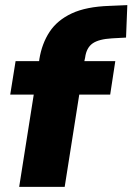

<svg xmlns="http://www.w3.org/2000/svg" viewBox="-20 -731 518 751"><path d="M55 0 112 -361H20L41 -492H133L134 -500Q144 -561 174 -606.5Q204 -652 260.5 -678.5Q317 -705 408 -708L478 -711L473 -584L418 -581Q366 -578 342 -561Q318 -544 313 -506L310 -492H431L411 -361H290L233 0Z"/></svg>

Font: Nunito Sans Black
Style: Italic
Weight: 900
Italic angle: -9°
Designer: Vernon Adams
Foundry: Vernon Adams
Version: Version 3.006; ttfautohint (v1.8.3)